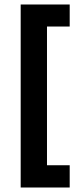

<svg xmlns="http://www.w3.org/2000/svg" viewBox="-20 -715 353 854"><path d="M72 119V-681H189V119ZM72 119V20H290V119ZM72 -597V-695H290V-597Z"/></svg>

Font: Bricolage Grotesque 28pt SemiBold
Style: Regular
Weight: 600
Version: Version 1.001;gftools[0.9.33.dev8+g029e19f]